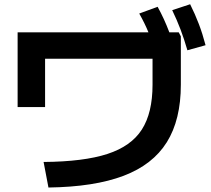

<svg xmlns="http://www.w3.org/2000/svg" viewBox="-20 -838 978 888"><path d="M685.5 -446.3V-566.4H188.5V-342.8H61.5V-688.5H666.5Q650.9 -727.5 624 -775.4L709 -806.6Q739.7 -751 763.2 -688.5H806.6L816.4 -669.9V-446.3Q816.4 -284.2 751.5 -180.2Q686.5 -76.2 551.5 -24.9Q416.5 26.4 204.1 29.3L181.6 -88.9Q367.2 -90.3 476.8 -126Q586.4 -161.6 636 -238.8Q685.5 -315.9 685.5 -446.3ZM776.4 -791 859.4 -818.4Q882.8 -771.5 899.9 -726.3Q917 -681.2 930.7 -628.9L846.7 -605.5Q831.5 -658.2 814.9 -701.9Q798.3 -745.6 776.4 -791Z"/></svg>

Font: Pretendard
Style: Bold
Weight: 700
Designer: Base glyphs from Inter by Rasmus Andersson; Hangeul glyphs from Noto Sans CJK(Source Han Sans) by Jang Soo-young and Kan
Foundry: Kil Hyung-jin
Version: Version 1.309